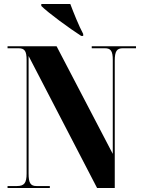

<svg xmlns="http://www.w3.org/2000/svg" viewBox="-20 -947 712 967"><path d="M389 -766H399V-776C377 -817 351 -882 334 -927H188V-917C223 -882 330 -804 389 -766ZM18 0H231V-10H164C134 -10 124 -25 124 -73V-665L469 0H558V-641C558 -689 568 -704 599 -704H665V-714H442V-704H508C538 -704 548 -690 548 -645V-172L265 -714H18V-704H73C104 -704 114 -690 114 -645V-73C114 -25 102 -10 65 -10H18Z"/></svg>

Font: Noto Serif Display ExtraCondensed Black
Style: Regular
Weight: 900
Width: 2
Designer: Monotype Design Team
Foundry: Monotype Imaging Inc.
Version: Version 2.009